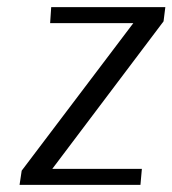

<svg xmlns="http://www.w3.org/2000/svg" viewBox="-20 -520 485 540"><path d="M440 -460 127 -45H379L375 0H35L41 -40L355 -455H121L124 -500H445Z"/></svg>

Font: Arsenal
Style: Italic
Weight: 400
Italic angle: -9.10001°
Designer: Andrij Shevchenko
Foundry: Stairsfor
Version: Version 2.001;PS 002.001;hotconv 1.0.88;makeotf.lib2.5.64775